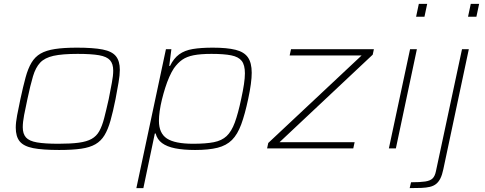

<svg xmlns="http://www.w3.org/2000/svg" viewBox="-20 -763 2493 987"><path d="M284 8Q199 8 150.5 -1.5Q102 -11 81.5 -36Q61 -61 61 -107Q61 -133 68 -170Q75 -207 85 -254Q99 -319 111.5 -365Q124 -411 142 -441Q160 -471 188.5 -487.5Q217 -504 262.5 -511Q308 -518 375 -518Q460 -518 508 -508.5Q556 -499 576 -474Q596 -449 596 -404Q596 -377 589.5 -339.5Q583 -302 574 -254Q561 -189 548 -143Q535 -97 517 -67.5Q499 -38 470.5 -21.5Q442 -5 397 1.5Q352 8 284 8ZM280 -24Q344 -24 385 -29.5Q426 -35 451 -49Q476 -63 490.5 -89Q505 -115 515.5 -155.5Q526 -196 539 -254Q548 -301 555 -337.5Q562 -374 562 -400Q562 -435 545.5 -453.5Q529 -472 489.5 -479Q450 -486 379 -486Q300 -486 255 -476Q210 -466 186.5 -441Q163 -416 149.5 -370.5Q136 -325 121 -254Q111 -208 104 -171.5Q97 -135 97 -109Q97 -75 113.5 -56.5Q130 -38 170 -31Q210 -24 280 -24Z M681 204 833 -510H861L850 -424H854Q873 -463 901 -483.5Q929 -504 971 -511Q1013 -518 1074 -518Q1147 -518 1191 -507Q1235 -496 1254.5 -468Q1274 -440 1274 -389Q1274 -364 1269.5 -330.5Q1265 -297 1256 -255Q1239 -175 1220 -123.5Q1201 -72 1172.5 -43.5Q1144 -15 1098.5 -3.5Q1053 8 983 8Q923 8 880.5 -0.5Q838 -9 813 -27.5Q788 -46 780 -77H776L717 204ZM973 -24Q1038 -24 1079 -32Q1120 -40 1145 -63.5Q1170 -87 1187 -133Q1204 -179 1220 -255Q1229 -296 1234 -329Q1239 -362 1239 -386Q1239 -429 1222.5 -450Q1206 -471 1168.5 -478.5Q1131 -486 1067 -486Q1011 -486 975.5 -479Q940 -472 917 -456Q894 -440 874 -412Q862 -394 850.5 -368Q839 -342 829.5 -312Q820 -282 812.5 -251.5Q805 -221 801 -192.5Q797 -164 797 -142Q797 -78 838 -51Q879 -24 973 -24Z M1353 0 1359 -28 1839 -478H1469L1476 -510H1902L1896 -482L1417 -32H1803L1796 0Z M2119 -677 2133 -743H2176L2162 -677ZM1979 0 2088 -510H2123L2015 0Z M2386 -677 2400 -743H2443L2429 -677ZM2086 204 2093 174Q2140 174 2166 170Q2192 166 2204 154Q2216 142 2221 117L2355 -510H2390L2259 107Q2253 136 2244 154Q2235 172 2222 182.5Q2209 193 2190 197.5Q2171 202 2145.5 203Q2120 204 2086 204Z"/></svg>

Font: Saira Expanded Thin
Style: Italic
Weight: 250
Width: 7
Italic angle: -12°
Designer: Hector Gatti with collaboration of the Omnibus-Type team
Foundry: Omnibus-Type
Version: Version 1.101